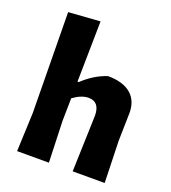

<svg xmlns="http://www.w3.org/2000/svg" viewBox="-129 -799 800 896"><g transform="rotate(20 270.5 -351.0)"><path d="M337 -474Q413 -474 452.5 -439.5Q492 -405 490 -341L487 -207L493 0H334L343 -279Q343 -348 287 -348Q252 -348 211 -318L209 -207L216 0H58L66 -192L60 -691L217 -702L212 -401H218Q273 -453 337 -474Z"/></g></svg>

Font: Alegreya Sans ExtraBold
Style: Regular
Weight: 800
Designer: Juan Pablo del Peral
Foundry: Huerta Tipografica
Version: Version 2.007